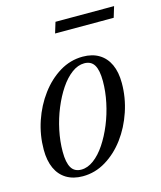

<svg xmlns="http://www.w3.org/2000/svg" viewBox="-100 -705 659 788"><g transform="rotate(-15 229.5 -311.0)"><path d="M280.5 -464.5Q321 -464.5 349.5 -447.2Q378 -430 393 -397.5Q408 -365 408 -318.5Q408 -256.5 388.2 -197.8Q368.5 -139 333.8 -92.2Q299 -45.5 253.2 -17.8Q207.5 10 155 10Q115 10 86.2 -7.2Q57.5 -24.5 42.5 -57.2Q27.5 -90 27.5 -136.5Q27.5 -198.5 47.2 -257Q67 -315.5 101.8 -362.2Q136.5 -409 182.2 -436.8Q228 -464.5 280.5 -464.5ZM156 -18Q183 -18 209.2 -37.5Q235.5 -57 258 -90.8Q280.5 -124.5 298 -167Q315.5 -209.5 325.2 -255.8Q335 -302 335 -346.5Q335 -392.5 321.8 -414.5Q308.5 -436.5 279.5 -436.5Q252.5 -436.5 226.2 -417Q200 -397.5 177.5 -364Q155 -330.5 137.5 -288Q120 -245.5 110.2 -199Q100.5 -152.5 100.5 -108Q100.5 -62.5 113.8 -40.2Q127 -18 156 -18ZM196 -585.5 210 -631.5H459L445 -585.5Z"/></g></svg>

Font: Newsreader 36pt
Style: Italic
Weight: 400
Italic angle: -17°
Designer: Hugues Gentile
Foundry: Production Type
Version: Version 1.003